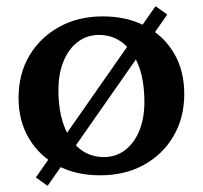

<svg xmlns="http://www.w3.org/2000/svg" viewBox="-20 -554 656 621"><path d="M304 13Q225 13 166 -18.5Q107 -50 73.5 -106.5Q40 -163 40 -237Q40 -315 75 -374Q110 -433 171.5 -467Q233 -501 312 -501Q391 -501 450.5 -469.5Q510 -438 543 -381.5Q576 -325 576 -250Q576 -173 541 -113.5Q506 -54 445 -20.5Q384 13 304 13ZM316 -46Q355 -46 384.5 -68.5Q414 -91 430.5 -131Q447 -171 447 -224Q447 -292 429 -340Q411 -388 378 -414.5Q345 -441 300 -441Q261 -441 231.5 -418.5Q202 -396 185.5 -356Q169 -316 169 -263Q169 -196 187 -147.5Q205 -99 238 -72.5Q271 -46 316 -46ZM134 47 96 20 483 -534 521 -507Z"/></svg>

Font: Platypi Light Medium
Style: Regular
Weight: 500
Version: Version 1.200